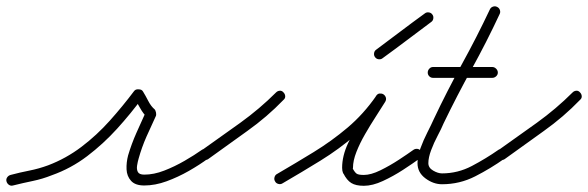

<svg xmlns="http://www.w3.org/2000/svg" viewBox="-31 -574 1895 619"><path d="M-10 11Q-12 4 -8 -2Q-4 -8 3 -10Q33 -18 63.5 -24Q94 -30 124 -41Q182 -63 231.5 -100.5Q281 -138 323 -185Q365 -232 401 -280Q406 -287 416 -286Q426 -286 430 -279Q438 -266 447 -248.5Q456 -231 468 -221Q470 -219 472 -211Q473 -204 472 -201Q456 -167 441 -133Q426 -99 416 -63Q413 -53 411 -40.5Q409 -28 413.5 -19.5Q418 -11 434 -11Q465 -11 498.5 -24Q532 -37 564 -55.5Q596 -74 620 -91Q626 -95 633 -94Q640 -93 644 -87Q648 -81 647 -74Q646 -67 640 -63Q613 -43 578 -23Q543 -3 506 10.5Q469 24 434 24Q405 24 391.5 9Q378 -6 377 -28Q376 -50 382 -73Q393 -110 408.5 -145Q424 -180 440 -215Q441 -217 442 -213.5Q443 -210 444 -206Q445 -201 445.5 -197.5Q446 -194 444 -195Q431 -207 420.5 -226Q410 -245 400 -261Q398 -264 403 -265.5Q408 -267 415 -267Q421 -266 426 -264.5Q431 -263 429 -260Q391 -208 346.5 -159Q302 -110 250 -70.5Q198 -31 136 -9Q106 3 74.5 9.5Q43 16 11 24Q4 26 -2 22Q-8 18 -10 11Z M620 -90Q681 -133 743.5 -178Q806 -223 859 -276Q864 -281 871 -281.5Q878 -282 883 -276Q888 -271 888.5 -264Q889 -257 883 -252Q830 -197 766 -151.5Q702 -106 640 -61Q634 -57 627 -58.5Q620 -60 616 -66Q612 -71 613 -78.5Q614 -86 620 -90Z M856 11Q852 5 854 -2.5Q856 -10 862 -13Q922 -48 980 -83.5Q1038 -119 1089.5 -162.5Q1141 -206 1182 -265Q1186 -272 1193 -272.5Q1200 -273 1205 -270Q1211 -266 1213 -259.5Q1215 -253 1211 -246Q1198 -225 1180.5 -198Q1163 -171 1146 -141.5Q1129 -112 1118 -84Q1107 -56 1107 -33Q1107 -31 1107 -30Q1107 -30 1107 -30.5Q1107 -31 1107 -31Q1107 -31 1106.5 -31Q1106 -31 1106 -31Q1113 -18 1119 -14Q1125 -10 1142 -10Q1165 -10 1195.5 -25Q1226 -40 1255 -59Q1284 -78 1302 -91Q1308 -95 1315 -94Q1322 -93 1326 -87Q1330 -81 1329 -74Q1328 -67 1322 -63Q1300 -47 1268.5 -26.5Q1237 -6 1203.5 9.5Q1170 25 1142 25Q1116 25 1101.5 16Q1087 7 1076 -15Q1076 -15 1075.5 -15Q1075 -15 1075 -15Q1075 -15 1075 -15.5Q1075 -16 1075 -16Q1072 -23 1072 -33Q1072 -71 1091 -112Q1110 -153 1136 -192.5Q1162 -232 1181 -264Q1185 -271 1192 -271.5Q1199 -272 1205 -269Q1210 -265 1212.5 -258.5Q1215 -252 1210 -245Q1168 -184 1115 -138.5Q1062 -93 1002 -56Q942 -19 880 17Q874 21 866.5 19Q859 17 856 11Z M1178 -390Q1174 -395 1175 -402.5Q1176 -410 1182 -414Q1221 -443 1260 -472.5Q1299 -502 1339 -531Q1344 -535 1351.5 -534Q1359 -533 1363 -527Q1367 -522 1366 -514.5Q1365 -507 1359 -503Q1320 -474 1281 -444.5Q1242 -415 1202 -386Q1197 -382 1189.5 -383Q1182 -384 1178 -390Z M1348 -340Q1348 -347 1353 -352.5Q1358 -358 1365 -358Q1413 -358 1460.5 -358Q1508 -358 1556 -358Q1563 -358 1568.5 -352.5Q1574 -347 1574 -340Q1574 -333 1568.5 -328Q1563 -323 1556 -323Q1508 -323 1460.5 -323Q1413 -323 1365 -323Q1358 -323 1353 -328Q1348 -333 1348 -340ZM1571 -552Q1578 -549 1580.5 -542Q1583 -535 1580 -529Q1538 -439 1490 -352Q1442 -265 1399 -176Q1392 -159 1380 -136.5Q1368 -114 1359 -90Q1350 -66 1350 -48Q1350 -33 1365.5 -24Q1381 -15 1394 -15Q1445 -15 1490.5 -39Q1536 -63 1576 -91Q1582 -95 1589 -94Q1596 -93 1600 -87Q1604 -81 1603 -74Q1602 -67 1596 -63Q1551 -31 1501 -5.5Q1451 20 1394 20Q1366 20 1340.5 1Q1315 -18 1315 -48Q1315 -70 1324.5 -96Q1334 -122 1346.5 -146.5Q1359 -171 1368 -191Q1410 -280 1458 -367Q1506 -454 1548 -543Q1551 -550 1558 -552.5Q1565 -555 1571 -552Z M1576 -90Q1637 -133 1699.5 -178Q1762 -223 1815 -276Q1820 -281 1827 -281.5Q1834 -282 1839 -276Q1844 -271 1844.5 -264Q1845 -257 1839 -252Q1786 -197 1722 -151.5Q1658 -106 1596 -61Q1590 -57 1583 -58.5Q1576 -60 1572 -66Q1568 -71 1569 -78.5Q1570 -86 1576 -90Z"/></svg>

Font: FRB American Cursive Guidelines Arrows
Style: Italic
Weight: 400
Italic angle: -25°
Version: Version 2.0;Modular Font Editor K font №1